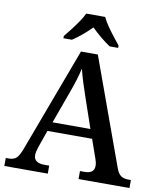

<svg xmlns="http://www.w3.org/2000/svg" viewBox="-99 -1010 918 1088"><g transform="rotate(10 360.5 -465.5)"><path d="M1 0V-46H18Q47 -46 62.5 -60.5Q78 -75 95 -122L316 -714H413L634 -105Q646 -70 662.5 -58Q679 -46 706 -46H721V0H428V-46H456Q481 -46 495.5 -56.5Q510 -67 510 -91Q510 -100 508 -109.5Q506 -119 502 -130L464 -238H207L172 -139Q168 -127 165 -114Q162 -101 162 -91Q162 -68 178 -57Q194 -46 221 -46H251V0ZM227 -291H445L386 -463Q372 -503 359.5 -543Q347 -583 338 -619Q330 -584 319 -548.5Q308 -513 292 -470ZM205 -784Q221 -803 241 -829Q261 -855 279.5 -882Q298 -909 308 -931H417Q427 -909 445.5 -882Q464 -855 484.5 -829Q505 -803 520 -784V-771H471Q445 -788 415 -813Q385 -838 362 -861Q340 -838 310 -813Q280 -788 254 -771H205Z"/></g></svg>

Font: Noto Serif Tibetan Medium
Style: Regular
Weight: 500
Designer: Monotype Design Team
Foundry: Monotype Imaging Inc.
Version: Version 2.103; ttfautohint (v1.8.4.7-5d5b)